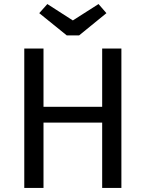

<svg xmlns="http://www.w3.org/2000/svg" viewBox="-20 -929 720 949"><path d="M467 -909 506 -864 371 -754H310L174 -864L214 -909L340 -828ZM485 0V-323H195V0H100V-689H195V-401H485V-689H580V0Z"/></svg>

Font: Fira Sans
Style: Regular
Weight: 400
Designer: Carrois Corporate & Edenspiekermann AG
Foundry: Carrois Corporate GbR & Edenspiekermann AG
Version: Version 4.106;PS 004.106;hotconv 1.0.70;makeotf.lib2.5.58329